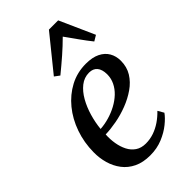

<svg xmlns="http://www.w3.org/2000/svg" viewBox="-247 -887 977 977"><g transform="rotate(-45 242.0 -398.0)"><path d="M428 -92.5Q413.5 -71.5 384 -47.5Q354.5 -23.5 313.8 -6.5Q273 10.5 224 10.5Q172.5 10.5 135.8 -7.2Q99 -25 75.8 -55.5Q52.5 -86 41.5 -124.5Q30.5 -163 31 -204.5Q31.5 -274.5 53.5 -337.2Q75.5 -400 114.8 -448Q154 -496 206.5 -523.8Q259 -551.5 321.5 -551.5Q368 -551.5 398.2 -536.5Q428.5 -521.5 443.5 -495.5Q458.5 -469.5 458.5 -436.5Q458.5 -392 437.5 -358Q416.5 -324 381.2 -299.5Q346 -275 303.8 -258.8Q261.5 -242.5 218.2 -234.5Q175 -226.5 138.5 -225.5Q136.5 -192.5 141.8 -161Q147 -129.5 160 -104Q173 -78.5 195.5 -63.2Q218 -48 250.5 -48Q280.5 -48 308.5 -57.5Q336.5 -67 362 -84.2Q387.5 -101.5 409.5 -124.5ZM301 -508Q266 -508 238 -486Q210 -464 189.5 -427.8Q169 -391.5 156.5 -348.5Q144 -305.5 140 -263.5Q171.5 -265.5 203.2 -274.8Q235 -284 263.2 -299.2Q291.5 -314.5 313.5 -335.2Q335.5 -356 348 -381.8Q360.5 -407.5 360.5 -437Q360 -472 344.8 -490Q329.5 -508 301 -508ZM187.5 -600.5 160.5 -620.5 311.5 -807H378L462 -619L432 -601Q407.5 -631.5 384.5 -664Q361.5 -696.5 336 -732Q302.5 -698.5 265.5 -666.2Q228.5 -634 187.5 -600.5Z"/></g></svg>

Font: Merriweather 60pt
Style: Italic
Weight: 400
Italic angle: -7.8°
Version: Version 2.101